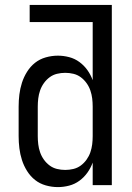

<svg xmlns="http://www.w3.org/2000/svg" viewBox="-20 -755 540 783"><path d="M216 8Q191 8 166.5 1Q142 -6 123 -21Q104 -36 90.5 -57.5Q77 -79 69.5 -102.5Q62 -126 59 -150.5Q56 -175 56 -200V-320Q56 -345 59 -369.5Q62 -394 69.5 -417.5Q77 -441 90.5 -462.5Q104 -484 123 -499Q142 -514 166.5 -521Q191 -528 216 -528Q239 -528 262 -522Q285 -516 304 -502Q323 -488 336.5 -469Q350 -450 358 -428V-665H101V-735H436V0H358V-92Q350 -70 336.5 -51Q323 -32 304 -18Q285 -4 262 2Q239 8 216 8ZM246 -62Q263 -62 279.5 -66Q296 -70 309.5 -80Q323 -90 333 -104Q343 -118 348.5 -134Q354 -150 356 -166.5Q358 -183 358 -200V-320Q358 -337 356 -353.5Q354 -370 348.5 -386Q343 -402 333 -416Q323 -430 309.5 -440Q296 -450 279.5 -454Q263 -458 246 -458Q229 -458 212.5 -454Q196 -450 182.5 -440Q169 -430 159 -416Q149 -402 143.5 -386Q138 -370 136 -353.5Q134 -337 134 -320V-200Q134 -183 136 -166.5Q138 -150 143.5 -134Q149 -118 159 -104Q169 -90 182.5 -80Q196 -70 212.5 -66Q229 -62 246 -62Z"/></svg>

Font: Iosevka MaddieWtf
Style: Regular
Weight: 400
Monospace: yes
Designer: Belleve Invis
Foundry: Belleve Invis
Version: Version 31.3.0; ttfautohint (v1.8.3)